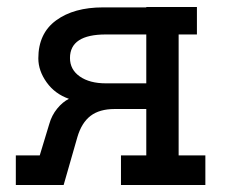

<svg xmlns="http://www.w3.org/2000/svg" viewBox="-20 -526 649 546"><path d="M564 -84V0H324V-84H396V-216H306Q263 -216 237.5 -196.5Q212 -177 200 -136L161 0H25V-84H93L120 -173Q127 -198 142.5 -217Q158 -236 176 -245Q136 -259 112.5 -292Q89 -325 89 -360Q89 -431 139.5 -468Q190 -505 273 -505H396V-506H540V-428H488V-84ZM396 -289V-428H281Q179 -428 179 -361Q179 -328 207 -308.5Q235 -289 281 -289Z"/></svg>

Font: Arvo
Style: Regular
Weight: 400
Designer: Anton Koovit (Cyrillic Expansion: Cyreal)
Foundry: Anton Koovit, Yassin Baggar
Version: Version 3.000